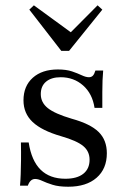

<svg xmlns="http://www.w3.org/2000/svg" viewBox="-20 -686 480 717"><path d="M234.7 11.3Q199.2 11.3 176.2 4Q153.2 -3.2 137.9 -10.5Q122.6 -17.7 111.3 -17.7Q92.7 -17.7 83.9 7.3H54.8Q56.5 -12.1 57.3 -35.1Q58.1 -58.1 58.5 -87.5Q58.9 -116.9 58.1 -154H87.1Q97.6 -85.5 131.9 -52Q166.1 -18.5 224.2 -18.5Q267.7 -18.5 291.1 -37.1Q314.5 -55.6 314.5 -89.5Q314.5 -121 290.7 -140.7Q266.9 -160.5 208.1 -177.4Q135.5 -198.4 101.6 -230.6Q67.7 -262.9 67.7 -311.3Q67.7 -364.5 102.4 -395.6Q137.1 -426.6 196 -426.6Q227.4 -426.6 248.8 -419.4Q270.2 -412.1 285.5 -404.8Q300.8 -397.6 312.1 -397.6Q321 -397.6 326.6 -403.2Q332.3 -408.9 336.3 -422.6H365.3Q363.7 -404.8 362.9 -385.9Q362.1 -366.9 362.1 -342.3Q362.1 -317.7 362.1 -283.1H333.1Q325 -336.3 290.3 -366.9Q255.6 -397.6 206.5 -397.6Q171.8 -397.6 152 -381Q132.3 -364.5 132.3 -334.7Q132.3 -303.2 158.5 -282.3Q184.7 -261.3 247.6 -242.7Q317.7 -223.4 348.4 -193.1Q379 -162.9 379 -113.7Q379 -55.6 340.7 -22.2Q302.4 11.3 234.7 11.3ZM344.4 -666.1 362.1 -650 237.9 -496H208.9L89.5 -650L106.5 -666.1L261.3 -553.2L225 -546Z"/></svg>

Font: Playfair
Style: Regular
Weight: 400
Designer: Claus Eggers Sørensen
Foundry: Claus Eggers Sørensen
Version: Version 2.001;gftools[0.9.30]